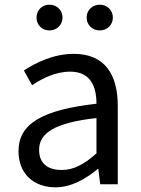

<svg xmlns="http://www.w3.org/2000/svg" viewBox="-20 -787 603 820"><path d="M217 13C284 13 345 -22 397 -65H400L408 0H483V-334C483 -469 428 -557 295 -557C207 -557 131 -518 82 -486L117 -423C160 -452 217 -481 280 -481C369 -481 392 -414 392 -344C161 -318 59 -259 59 -141C59 -43 126 13 217 13ZM243 -61C189 -61 147 -85 147 -147C147 -217 209 -262 392 -283V-132C339 -85 295 -61 243 -61ZM191 -657C223 -657 247 -681 247 -712C247 -743 223 -767 191 -767C159 -767 136 -743 136 -712C136 -681 159 -657 191 -657ZM406 -657C438 -657 462 -681 462 -712C462 -743 438 -767 406 -767C374 -767 350 -743 350 -712C350 -681 374 -657 406 -657Z"/></svg>

Font: Noto Sans KR
Style: Regular
Weight: 400
Designer: Ryoko NISHIZUKA 西塚涼子 (kana, bopomofo & ideographs); Paul D. Hunt (Latin, Greek & Cyrillic); Sandoll Communications 산돌커뮤니
Foundry: Adobe
Version: Version 2.004;hotconv 1.0.118;makeotfexe 2.5.65603